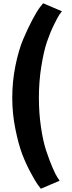

<svg xmlns="http://www.w3.org/2000/svg" viewBox="-20 -895 443 1175"><path d="M345 211 230 260Q223 251 211 235Q199 219 169 164Q139 109 116 48.5Q93 -12 74 -106Q55 -200 55 -297Q55 -397 74.5 -493Q94 -589 122 -655Q150 -721 177.5 -773Q205 -825 224 -850L244 -875L359 -826Q353 -819 343.5 -805.5Q334 -792 310 -743Q286 -694 267 -638Q248 -582 233 -489.5Q218 -397 218 -297Q218 -202 231 -115Q244 -28 263 28.5Q282 85 300.5 128.5Q319 172 332 192Z"/></svg>

Font: Hussar
Style: BoldWeb
Weight: 700
Foundry: Cannot Into Space Fonts
Version: Version 2.00